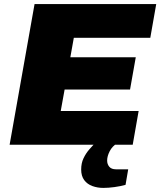

<svg xmlns="http://www.w3.org/2000/svg" viewBox="-20 -708 784 939"><path d="M27 0 149 -688H744L715 -523H341L324 -428H644L616 -270H296L277 -165H658L629 0ZM485 211Q457 211 432 202Q407 193 392 173Q377 153 377 121Q377 90 388.5 66Q400 42 416.5 23Q433 4 449 -12H555L554 -8Q529 7 516.5 31.5Q504 56 504 77Q504 95 514.5 107.5Q525 120 547 120H607L594 196Q569 203 539.5 207Q510 211 485 211Z"/></svg>

Font: Archivo SemiBold Black
Style: Italic
Weight: 900
Italic angle: -10°
Version: Version 2.001